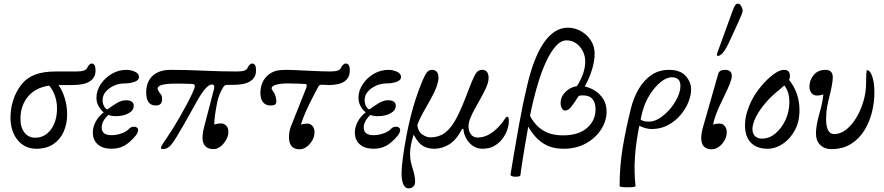

<svg xmlns="http://www.w3.org/2000/svg" viewBox="-20 -811 4886 1061"><path d="M181 11Q117 11 77.5 -37Q38 -85 38 -163Q38 -225 62 -282Q79 -321 105 -351.5Q131 -382 175 -399Q219 -416 290 -416H404Q453 -416 462 -436Q466 -446 473 -453Q480 -460 486 -460Q508 -460 508 -422Q508 -341 380 -341H303Q325 -311 338 -268Q351 -225 351 -179Q351 -126 331.5 -82.5Q312 -39 274 -14Q236 11 181 11ZM93 -155Q93 -106 115.5 -78Q138 -50 174 -50Q228 -50 261.5 -95.5Q295 -141 295 -212Q295 -284 252 -338Q176 -327 134.5 -277Q93 -227 93 -155Z M596 11Q548 11 520.5 -13Q493 -37 493 -79Q493 -109 509 -139Q525 -169 553 -190Q535 -205 524 -225.5Q513 -246 513 -271Q513 -310 536.5 -345.5Q560 -381 597.5 -403Q635 -425 679 -425Q702 -425 725 -415Q748 -405 748 -386Q748 -367 722.5 -358.5Q697 -350 669 -350Q638 -350 610 -337.5Q582 -325 564.5 -304.5Q547 -284 547 -258Q547 -241 554 -226Q561 -211 573 -206Q597 -224 624 -240.5Q651 -257 676 -257Q719 -257 719 -226Q719 -201 690.5 -185Q662 -169 619 -169Q595 -169 579 -176Q542 -142 542 -106Q542 -64 596 -64Q623 -64 650.5 -73.5Q678 -83 692 -98Q702 -109 715 -110.5Q728 -112 735 -107Q745 -101 743 -88.5Q741 -76 732 -64Q699 -24 668 -6.5Q637 11 596 11Z M880 13Q865 13 871 -1Q877 -15 899 -45Q915 -68 935 -100Q955 -132 975.5 -168Q996 -204 1014 -238Q1032 -272 1044 -298Q1056 -324 1056.5 -335Q1057 -346 1043 -347Q1021 -348 998 -348.5Q975 -349 954 -349Q851 -349 851 -322Q851 -317 854 -311.5Q857 -306 861 -300Q865 -295 870.5 -287Q876 -279 876 -263Q876 -228 841 -228Q788 -228 788 -300Q788 -359 823.5 -392Q859 -425 923 -425Q1010 -425 1104 -420.5Q1198 -416 1291 -416Q1341 -416 1348 -436Q1352 -446 1359.5 -453Q1367 -460 1373 -460Q1395 -460 1395 -423Q1395 -342 1268 -342H1234Q1223 -342 1216 -333Q1202 -310 1193.5 -290Q1185 -270 1180 -244Q1171 -198 1167.5 -169.5Q1164 -141 1164 -123Q1170 -125 1180.5 -127Q1191 -129 1202 -129Q1217 -129 1229.5 -117Q1242 -105 1242 -83Q1242 -60 1229.5 -38Q1217 -16 1198.5 -1.5Q1180 13 1161 13Q1099 13 1099 -52Q1099 -62 1101 -76.5Q1103 -91 1110 -117L1163 -321Q1168 -344 1151 -344Q1120 -344 1068 -251L999 -128Q974 -84 954 -51.5Q934 -19 924 -9Q905 13 880 13Z M1635 14Q1577 14 1577 -53Q1577 -88 1589 -116L1672 -324Q1680 -346 1667 -347Q1645 -348 1620 -349Q1595 -350 1568 -350Q1532 -350 1506.5 -343Q1481 -336 1481 -323Q1481 -316 1489 -307Q1497 -297 1502 -281Q1507 -265 1507 -251Q1507 -238 1499.5 -233Q1492 -228 1474 -228Q1449 -228 1434 -245.5Q1419 -263 1419 -298Q1419 -339 1438 -369.5Q1457 -400 1492 -415Q1503 -420 1521 -422.5Q1539 -425 1564 -425Q1582 -425 1614 -423.5Q1646 -422 1687 -420Q1731 -418 1759 -417Q1787 -416 1805 -416Q1857 -416 1864 -436Q1869 -446 1876 -453Q1883 -460 1890 -460Q1901 -460 1907 -451.5Q1913 -443 1913 -422Q1913 -341 1796 -341Q1785 -341 1777 -342Q1769 -343 1758 -343Q1745 -343 1739 -332L1712 -281Q1687 -233 1669.5 -193.5Q1652 -154 1643 -122Q1657 -128 1680 -128Q1696 -128 1707 -114.5Q1718 -101 1718 -81Q1718 -57 1706 -35.5Q1694 -14 1675 0Q1656 14 1635 14Z M2044 11Q1996 11 1968.5 -13Q1941 -37 1941 -79Q1941 -109 1957 -139Q1973 -169 2001 -190Q1983 -205 1972 -225.5Q1961 -246 1961 -271Q1961 -310 1984.5 -345.5Q2008 -381 2045.5 -403Q2083 -425 2127 -425Q2150 -425 2173 -415Q2196 -405 2196 -386Q2196 -367 2170.5 -358.5Q2145 -350 2117 -350Q2086 -350 2058 -337.5Q2030 -325 2012.5 -304.5Q1995 -284 1995 -258Q1995 -241 2002 -226Q2009 -211 2021 -206Q2045 -224 2072 -240.5Q2099 -257 2124 -257Q2167 -257 2167 -226Q2167 -201 2138.5 -185Q2110 -169 2067 -169Q2043 -169 2027 -176Q1990 -142 1990 -106Q1990 -64 2044 -64Q2071 -64 2098.5 -73.5Q2126 -83 2140 -98Q2150 -109 2163 -110.5Q2176 -112 2183 -107Q2193 -101 2191 -88.5Q2189 -76 2180 -64Q2147 -24 2116 -6.5Q2085 11 2044 11Z M2238 230Q2219 230 2209 208Q2199 186 2199 148Q2199 115 2206 62.5Q2213 10 2226 -61Q2237 -117 2249 -165.5Q2261 -214 2276 -260.5Q2291 -307 2312 -359Q2326 -393 2337.5 -409Q2349 -425 2367 -425Q2384 -425 2393.5 -414.5Q2403 -404 2403 -380Q2403 -370 2400.5 -360Q2398 -350 2394 -336Q2382 -302 2361 -265Q2340 -228 2319.5 -191.5Q2299 -155 2286 -121Q2290 -84 2313.5 -68Q2337 -52 2357 -52Q2406 -52 2440.5 -78.5Q2475 -105 2504.5 -162Q2534 -219 2568 -311Q2588 -364 2600 -388Q2612 -412 2622 -418.5Q2632 -425 2644 -425Q2680 -425 2680 -380Q2680 -367 2675 -349.5Q2670 -332 2654 -301Q2638 -270 2607 -215Q2588 -182 2578.5 -157Q2569 -132 2569 -114Q2569 -86 2582.5 -68.5Q2596 -51 2619 -51Q2662 -51 2702 -80.5Q2742 -110 2771 -156Q2777 -166 2784 -166Q2792 -166 2792 -142Q2792 -120 2783 -93.5Q2774 -67 2756 -43.5Q2738 -20 2711 -4.5Q2684 11 2647 11Q2616 11 2592.5 -5.5Q2569 -22 2555.5 -47.5Q2542 -73 2541 -98L2534 -99Q2502 -38 2463 -13.5Q2424 11 2379 11Q2343 11 2316.5 -5Q2290 -21 2266 -67Q2254 -30 2250 -5Q2246 20 2246 38Q2246 65 2251 86.5Q2256 108 2261 122Q2267 141 2270.5 159.5Q2274 178 2274 190Q2274 212 2263 221Q2252 230 2238 230Z M2856 157Q2855 163 2841 165Q2827 167 2814 164Q2801 161 2801 154Q2827 -4 2848.5 -123Q2870 -242 2890 -325Q2928 -493 2985.5 -575.5Q3043 -658 3118 -658Q3155 -658 3189 -639.5Q3223 -621 3244.5 -588.5Q3266 -556 3266 -513Q3266 -475 3251.5 -426.5Q3237 -378 3211 -333Q3238 -328 3266 -311Q3294 -294 3313 -265Q3332 -236 3332 -193Q3332 -143 3302 -96Q3272 -49 3218.5 -19Q3165 11 3095 11Q3042 11 3005.5 -6Q2969 -23 2943.5 -50.5Q2918 -78 2899 -111Q2890 -61 2881 -7Q2872 47 2865 91.5Q2858 136 2856 157ZM3112 -588Q3080 -588 3052.5 -557.5Q3025 -527 3001.5 -478Q2978 -429 2960 -372.5Q2942 -316 2929 -262.5Q2916 -209 2909 -171Q2922 -145 2944 -120.5Q2966 -96 3002 -79.5Q3038 -63 3092 -63Q3177 -63 3224 -104Q3271 -145 3271 -207Q3271 -244 3254 -264Q3237 -284 3199 -284Q3188 -284 3178 -281Q3151 -238 3135 -219Q3119 -200 3104 -200Q3092 -200 3085 -212Q3078 -224 3078 -242Q3078 -276 3104 -302.5Q3130 -329 3168 -335Q3189 -367 3201.5 -402Q3214 -437 3214 -471Q3214 -503 3200 -529.5Q3186 -556 3163 -572Q3140 -588 3112 -588Z M3404 217Q3404 106 3421.5 2Q3439 -102 3467 -214Q3482 -273 3510.5 -321Q3539 -369 3580.5 -397Q3622 -425 3677 -425Q3739 -425 3769 -391.5Q3799 -358 3799 -317Q3799 -283 3783.5 -245Q3768 -207 3739 -173.5Q3710 -140 3670 -119Q3630 -98 3582 -98Q3549 -98 3513 -116Q3495 -30 3489 53.5Q3483 137 3492 217Q3492 221 3479 222.5Q3466 224 3448.5 224Q3431 224 3417.5 222.5Q3404 221 3404 217ZM3529 -190Q3524 -170 3520 -150Q3531 -143 3540.5 -141Q3550 -139 3568 -139Q3595 -139 3625 -158Q3655 -177 3681 -207Q3707 -237 3723.5 -271.5Q3740 -306 3740 -337Q3740 -384 3692 -384Q3664 -384 3631.5 -358Q3599 -332 3571 -288Q3543 -244 3529 -190Z M3913 14Q3855 14 3855 -49Q3855 -76 3867 -116L3949 -403Q3955 -425 3986 -425Q4024 -425 4024 -391Q4024 -376 4013 -348Q4002 -320 3975 -265Q3950 -215 3937 -180Q3924 -145 3921 -122Q3934 -128 3958 -128Q3974 -128 3985 -114.5Q3996 -101 3996 -81Q3996 -57 3984 -35.5Q3972 -14 3953 0Q3934 14 3913 14ZM3947 -502Q3942 -502 3942 -510Q3942 -514 3944 -519L4029 -753Q4042 -791 4057 -791Q4068 -791 4076 -777Q4084 -763 4084 -751Q4084 -745 4078 -730Q4072 -715 4058 -684L4006 -571Q3973 -502 3947 -502Z M4222 11Q4162 11 4129.5 -22.5Q4097 -56 4097 -118Q4097 -157 4108 -191.5Q4119 -226 4131 -251Q4153 -295 4186.5 -335Q4220 -375 4254 -400Q4288 -425 4312 -425Q4346 -425 4345 -391Q4346 -380 4340 -370Q4398 -299 4398 -201Q4398 -138 4372 -90.5Q4346 -43 4305.5 -16Q4265 11 4222 11ZM4138 -98Q4138 -73 4152 -59Q4166 -45 4191 -45Q4231 -45 4265.5 -74Q4300 -103 4321 -149Q4342 -195 4342 -247Q4342 -276 4335 -299Q4328 -322 4314 -339Q4304 -330 4288 -316Q4244 -282 4210 -242Q4176 -202 4157 -164Q4138 -126 4138 -98Z M4573 13Q4536 13 4512.5 -10Q4489 -33 4489 -75Q4489 -96 4494 -124Q4499 -152 4508 -183Q4518 -218 4523 -244Q4528 -270 4530 -289Q4512 -283 4495 -283Q4476 -283 4464.5 -296.5Q4453 -310 4453 -333Q4453 -368 4476.5 -396.5Q4500 -425 4542 -425Q4582 -425 4582 -383Q4582 -365 4576.5 -336.5Q4571 -308 4563 -276Q4558 -258 4551.5 -224Q4545 -190 4545 -154Q4545 -70 4590 -70Q4624 -70 4655.5 -94.5Q4687 -119 4712 -160.5Q4737 -202 4751.5 -252Q4766 -302 4766 -353Q4766 -423 4771 -423Q4789 -423 4800.5 -387.5Q4812 -352 4812 -298Q4812 -248 4799 -193.5Q4786 -139 4757.5 -92Q4729 -45 4683.5 -16Q4638 13 4573 13Z"/></svg>

Font: Junicode SmExp
Style: Italic
Weight: 400
Width: 6
Italic angle: -11°
Designer: Peter S. Baker
Version: Version 2.205; ttfautohint (v1.8.4)